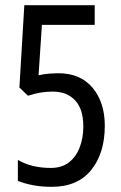

<svg xmlns="http://www.w3.org/2000/svg" viewBox="-20 -710 469 742"><path d="M180 12Q140 12 106.5 5.5Q73 -1 49 -11V-92Q102 -61 176 -61Q219 -61 246.5 -82.5Q274 -104 288 -140.5Q302 -177 302 -221Q302 -288 270.5 -322Q239 -356 183 -356Q159 -356 135.5 -352Q112 -348 88 -340L55 -372L74 -690H346V-614H142L129 -419Q150 -424 171 -425.5Q192 -427 205 -427Q291 -427 338 -370.5Q385 -314 385 -224Q385 -118 332.5 -53Q280 12 180 12Z"/></svg>

Font: Noto Sans Kannada ExtraCondensed
Style: Regular
Weight: 400
Width: 2
Designer: Jelle Bosma - Monotype Design Team
Foundry: Monotype Imaging Inc.
Version: Version 2.005; ttfautohint (v1.8.4.7-5d5b)